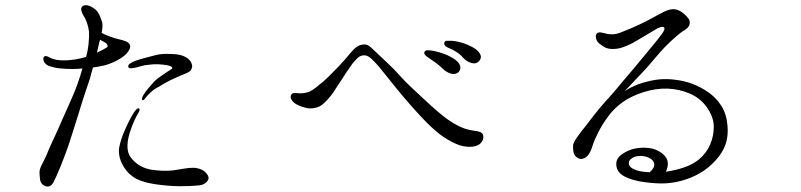

<svg xmlns="http://www.w3.org/2000/svg" viewBox="-20 -705 3040 729"><path d="M713 -68Q698 -68 677 -64.5Q656 -61 637 -58Q596 -54 553 -61Q504 -70 476 -108Q454 -138 472 -199Q482 -230 490.5 -248Q499 -266 504 -274Q514 -290 508 -293Q503 -297 492 -283Q488 -278 478 -260.5Q468 -243 454 -211Q440 -180 433.5 -149.5Q427 -119 442 -86Q457 -54 484 -34.5Q511 -15 566 -6Q621 2 664 2Q707 2 734 -1Q753 -2 765 -14.5Q777 -27 768 -41Q758 -56 743 -62Q728 -68 713 -68ZM616 -433Q609 -428 592.5 -417Q576 -406 566 -396Q556 -385 544.5 -371.5Q533 -358 525 -345Q521 -339 519.5 -332.5Q518 -326 522 -325Q525 -323 529.5 -329.5Q534 -336 539 -341Q548 -351 557 -359Q566 -367 580 -374Q593 -382 609 -391Q625 -400 641 -407Q656 -414 668 -419Q680 -424 685 -426Q691 -428 698.5 -433Q706 -438 708 -446Q712 -454 706.5 -466Q701 -478 690 -485Q668 -500 631 -500Q613 -501 598 -500Q583 -499 568 -495Q554 -491 532 -485.5Q510 -480 491 -473Q483 -470 473.5 -463.5Q464 -457 468 -449Q470 -445 480 -446Q490 -447 498 -449Q506 -451 518 -454.5Q530 -458 544 -459Q565 -462 581.5 -461Q598 -460 611 -458Q618 -457 625.5 -454.5Q633 -452 634 -448Q635 -445 629.5 -441.5Q624 -438 616 -433ZM384 -540Q388 -536 388.5 -531Q389 -526 384 -524Q381 -522 372 -517Q363 -512 348 -505Q350 -515 352 -522.5Q354 -530 355 -535Q356 -539 357 -544Q358 -549 360 -554Q368 -550 375 -546Q382 -542 384 -540ZM199 -211Q187 -185 176 -161.5Q165 -138 157 -117Q148 -97 139 -80Q130 -63 130 -51Q130 -39 132 -24Q134 -9 145 -2Q168 12 182 -11Q185 -16 193 -33.5Q201 -51 210.5 -74.5Q220 -98 228.5 -121Q237 -144 242 -159Q248 -179 258 -209Q268 -239 276 -266Q284 -293 288 -305Q292 -317 299 -339.5Q306 -362 314 -384.5Q322 -407 325 -420Q326 -426 328.5 -433Q331 -440 333 -449Q345 -450 356.5 -452.5Q368 -455 378 -457Q403 -464 426 -476.5Q449 -489 460 -501Q480 -523 472 -537Q468 -544 456.5 -548.5Q445 -553 431 -556Q417 -559 399 -565.5Q381 -572 366 -580Q368 -591 369 -603.5Q370 -616 366 -626Q359 -648 351.5 -658.5Q344 -669 334 -675Q324 -682 313 -684.5Q302 -687 294 -682Q286 -676 289 -664.5Q292 -653 298 -644Q304 -636 310 -619Q316 -602 318 -584Q319 -568 316.5 -541.5Q314 -515 307 -489Q283 -482 267 -479.5Q251 -477 235 -476Q203 -475 190 -479Q180 -481 173 -484.5Q166 -488 164 -489Q160 -491 155 -492Q150 -493 147 -489Q142 -484 146.5 -472.5Q151 -461 165 -455Q184 -448 206 -445.5Q228 -443 256 -443Q264 -443 273.5 -443.5Q283 -444 293 -445Q285 -416 274 -385.5Q263 -355 256 -340Q250 -326 239.5 -302.5Q229 -279 218 -254.5Q207 -230 199 -211Z M1789 -466Q1799 -470 1804 -480.5Q1809 -491 1801 -503Q1793 -516 1774 -526Q1755 -536 1740 -541Q1724 -546 1710 -548.5Q1696 -551 1685 -550Q1681 -550 1675.5 -550Q1670 -550 1668 -545Q1665 -540 1668 -534.5Q1671 -529 1677 -526Q1699 -517 1713.5 -507.5Q1728 -498 1739 -485Q1749 -474 1764 -468Q1779 -462 1789 -466ZM1710 -425Q1721 -428 1726 -438.5Q1731 -449 1724 -462Q1717 -474 1698.5 -485Q1680 -496 1664 -501Q1634 -512 1610 -514Q1606 -514 1601 -514Q1596 -514 1593 -510Q1586 -501 1601 -490Q1620 -477 1634.5 -466.5Q1649 -456 1660 -445Q1671 -434 1685 -428Q1699 -422 1710 -425ZM1785 -208Q1774 -209 1755.5 -213.5Q1737 -218 1713 -231Q1688 -244 1659.5 -267Q1631 -290 1611 -309Q1579 -339 1549 -366.5Q1519 -394 1497 -419Q1475 -444 1451.5 -465.5Q1428 -487 1415 -500Q1401 -514 1387.5 -526Q1374 -538 1360 -536Q1346 -535 1335 -527.5Q1324 -520 1310 -503Q1296 -486 1287.5 -476.5Q1279 -467 1266 -453Q1253 -440 1237.5 -424Q1222 -408 1207 -395Q1191 -382 1178.5 -372Q1166 -362 1155 -357Q1132 -349 1115 -351Q1106 -352 1097 -351.5Q1088 -351 1085 -344Q1081 -335 1088.5 -324Q1096 -313 1111 -306Q1125 -299 1143.5 -295Q1162 -291 1183 -297Q1197 -301 1211 -314Q1225 -327 1237 -342.5Q1249 -358 1255 -369Q1263 -380 1275 -399Q1287 -418 1299 -436Q1311 -454 1318 -463Q1328 -476 1338.5 -485.5Q1349 -495 1363 -495Q1376 -495 1389 -483Q1402 -471 1417 -454Q1429 -440 1455 -407Q1481 -374 1512 -337Q1543 -300 1580.5 -260Q1618 -220 1650 -195Q1681 -172 1712 -158.5Q1743 -145 1774 -148Q1797 -151 1807 -163.5Q1817 -176 1815 -188Q1814 -199 1804.5 -203Q1795 -207 1785 -208Z M2742 -230Q2738 -274 2718 -304.5Q2698 -335 2669 -355Q2640 -375 2608 -387Q2576 -399 2537 -403Q2499 -407 2467 -401.5Q2435 -396 2406 -386Q2386 -378 2374 -372Q2362 -366 2351 -358Q2386 -395 2404 -414Q2422 -433 2422 -433Q2440 -452 2463 -479.5Q2486 -507 2506 -528Q2526 -548 2546 -565.5Q2566 -583 2577 -589Q2596 -601 2598 -612Q2600 -619 2598 -626.5Q2596 -634 2586 -644Q2576 -655 2562 -663Q2548 -671 2533 -670Q2519 -669 2501.5 -660.5Q2484 -652 2459 -638Q2434 -624 2406 -611Q2378 -598 2355 -589Q2332 -579 2320.5 -576.5Q2309 -574 2299 -575Q2289 -575 2280.5 -577.5Q2272 -580 2265 -581Q2259 -583 2252.5 -581.5Q2246 -580 2243 -573Q2241 -568 2243.5 -558Q2246 -548 2254 -541Q2262 -534 2274.5 -526.5Q2287 -519 2306 -519Q2325 -519 2342 -524.5Q2359 -530 2381 -541Q2395 -549 2413.5 -560Q2432 -571 2448 -580.5Q2464 -590 2469 -593Q2476 -598 2486.5 -601.5Q2497 -605 2501 -601Q2508 -595 2490 -572Q2486 -566 2473 -550Q2460 -534 2443.5 -514Q2427 -494 2412 -476Q2397 -458 2389 -448Q2378 -436 2358.5 -412.5Q2339 -389 2317.5 -363.5Q2296 -338 2279 -320Q2254 -292 2234 -266Q2214 -240 2200 -222Q2186 -205 2171.5 -184.5Q2157 -164 2156 -154Q2155 -144 2157 -130.5Q2159 -117 2167 -110Q2179 -100 2187.5 -101.5Q2196 -103 2200 -105Q2219 -115 2230 -152Q2236 -172 2252 -203.5Q2268 -235 2290 -264Q2312 -294 2344 -317Q2376 -340 2423 -355Q2517 -385 2601 -349Q2643 -330 2667 -293Q2691 -256 2690 -222Q2690 -188 2676 -155.5Q2662 -123 2633 -99Q2609 -80 2576.5 -69Q2544 -58 2508 -53Q2517 -71 2515.5 -88.5Q2514 -106 2495 -122Q2472 -140 2444 -143Q2416 -146 2391 -141Q2366 -136 2342.5 -120Q2319 -104 2320 -81Q2320 -58 2339.5 -42.5Q2359 -27 2405 -17Q2450 -9 2488.5 -8.5Q2527 -8 2565 -18Q2603 -28 2636.5 -47Q2670 -66 2698 -97Q2724 -126 2735 -157.5Q2746 -189 2742 -230ZM2447 -51Q2416 -52 2397 -58.5Q2378 -65 2372 -73Q2362 -88 2374 -100Q2386 -112 2410 -113Q2430 -113 2446 -105Q2462 -97 2464 -82.5Q2466 -68 2447 -51Z"/></svg>

Font: Hannari
Style: Regular
Weight: 400
Version: Version 1.12